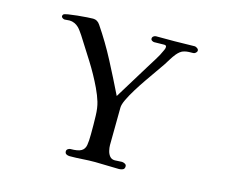

<svg xmlns="http://www.w3.org/2000/svg" viewBox="-103 -879 1207 1024"><g transform="rotate(15 500.0 -367.5)"><path d="M874 -718Q874 -711 867.5 -705Q861 -699 854 -699Q842 -699 830 -698.5Q818 -698 806 -695Q793 -692 782.5 -683.5Q772 -675 764 -665Q752 -650 742 -633.5Q732 -617 721 -600Q710 -584 690 -555.5Q670 -527 646.5 -493Q623 -459 602 -425Q581 -391 567.5 -362.5Q554 -334 554 -317Q554 -265 553 -213.5Q552 -162 552 -110Q552 -96 556 -79Q560 -62 570 -50Q580 -38 598 -38Q608 -38 617.5 -39Q627 -40 637 -40Q644 -40 653 -35.5Q662 -31 662 -22Q662 -8 652.5 -3.5Q643 1 631 1Q597 1 564.5 -0.5Q532 -2 499 -2Q464 -2 429 0.5Q394 3 359 3Q349 3 341 -1.5Q333 -6 333 -17Q333 -25 340 -30Q347 -35 354 -35Q395 -35 413 -45.5Q431 -56 435 -79Q439 -102 439 -139Q439 -165 439 -190.5Q439 -216 438 -241Q437 -284 427.5 -316Q418 -348 400 -386Q369 -451 330 -513Q291 -575 252 -636Q245 -646 238 -656Q231 -666 223 -674Q213 -684 199.5 -690Q186 -696 172 -696Q165 -696 158.5 -695Q152 -694 145 -694Q140 -694 133.5 -698Q127 -702 127 -708Q127 -714 130 -717Q133 -722 155 -725.5Q177 -729 205.5 -732Q234 -735 258 -736.5Q282 -738 291 -738Q315 -738 330 -715Q385 -634 430.5 -547Q476 -460 519 -372Q548 -419 577 -466.5Q606 -514 635 -561Q652 -589 669.5 -616.5Q687 -644 700 -674Q702 -678 703.5 -682.5Q705 -687 705 -692Q705 -702 693 -702Q679 -702 665.5 -701.5Q652 -701 638 -701Q632 -701 625.5 -705Q619 -709 619 -716Q619 -724 625.5 -729Q632 -734 639 -734H742Q769 -734 796.5 -735Q824 -736 852 -736Q858 -736 866 -730.5Q874 -725 874 -718Z"/></g></svg>

Font: Kaisei Opti Medium
Style: Regular
Weight: 500
Designer: Font-Kai, 金井和夫
Foundry: KAZUO KANAI
Version: Version 5.003